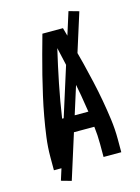

<svg xmlns="http://www.w3.org/2000/svg" viewBox="-132 -891 764 1046"><g transform="rotate(-15 250.0 -368.0)"><path d="M60 0V-74Q60 -130 67.5 -186Q75 -242 85 -297.5Q95 -353 107.5 -408Q120 -463 133.5 -517.5Q147 -572 162 -626.5Q177 -681 192 -735H308Q323 -681 338 -626.5Q353 -572 366.5 -517.5Q380 -463 392.5 -408Q405 -353 415 -297.5Q425 -242 432.5 -186Q440 -130 440 -73V0H340V-74Q340 -98 338.5 -123Q337 -148 334 -172H166Q163 -148 161.5 -123Q160 -98 160 -74V0ZM176 -260H324Q310 -355 291 -449.5Q272 -544 250 -638Q228 -544 209 -449.5Q190 -355 176 -260ZM139 81 82 65 361 -817 418 -801Z"/></g></svg>

Font: Iosevka Term Curly Semibold
Style: Regular
Weight: 600
Designer: Belleve Invis
Foundry: Belleve Invis
Version: Version 32.3.0